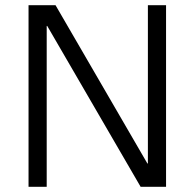

<svg xmlns="http://www.w3.org/2000/svg" viewBox="-20 -720 750 740"><path d="M90 -700H194L548 -90H550V-700H620V0H522L162 -620H160V0H90Z"/></svg>

Font: PT Root UI
Style: Regular
Weight: 400
Designer: Vitaly Kuzmin
Foundry: ParaType Ltd.
Version: Version 2.001G